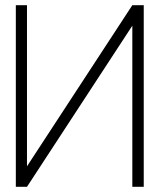

<svg xmlns="http://www.w3.org/2000/svg" viewBox="-20 -720 617 740"><path d="M41 -700V0H84L490 -621V0H534V-700H490L84 -79V-700Z"/></svg>

Font: Advent Pro Light
Style: Regular
Weight: 300
Version: Version 3.000